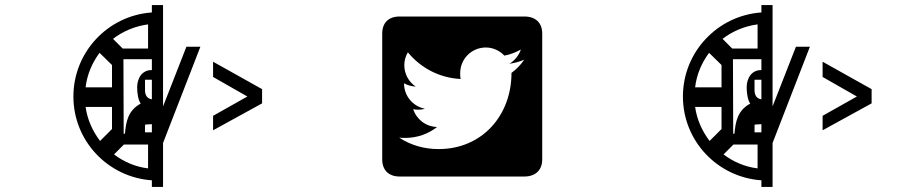

<svg xmlns="http://www.w3.org/2000/svg" viewBox="-20 -769 3640 756"><path d="M374 -214C345 -252 324 -298 317 -348H421V-261ZM563 -200V-106C513 -112 467 -132 429 -161L468 -200ZM317 -425C323 -476 343 -522 372 -561L421 -513V-425ZM466 -536H578V-493C539 -494 520 -460 520 -425C520 -399 525 -374 534 -361C485 -335 476 -291 472 -243L467 -242ZM551 -455H578V-378C561 -380 551 -393 551 -413ZM551 -278C551 -278 563 -280 578 -280V-248H551ZM425 -616C464 -646 511 -666 563 -673V-578H463ZM269 -389C269 -214 405 -71 578 -59V-33H622V-206L769 -585H714L622 -350V-749H578V-720C405 -708 269 -564 269 -389ZM1012 -362V-418L819 -526V-466L954 -389L819 -313V-256Z M1707 -182C1649 -182 1596 -198 1552 -227C1560 -226 1568 -226 1576 -226C1623 -226 1667 -242 1701 -269C1657 -270 1620 -299 1607 -339C1613 -338 1619 -337 1626 -337C1635 -337 1644 -338 1653 -341C1606 -350 1571 -391 1571 -440V-441C1585 -433 1601 -429 1617 -428C1590 -446 1572 -477 1572 -512C1572 -531 1577 -548 1586 -563C1636 -502 1710 -462 1794 -458C1792 -465 1792 -473 1792 -481C1792 -537 1837 -582 1893 -582C1922 -582 1948 -569 1966 -550C1989 -554 2011 -563 2031 -574C2023 -551 2007 -531 1986 -518C2007 -521 2026 -526 2044 -534C2031 -514 2013 -496 1994 -482C1994 -315 1879 -182 1707 -182ZM2115 -637C2115 -679 2089 -704 2045 -704H1553C1510 -704 1485 -679 1485 -637V-141C1485 -100 1510 -74 1553 -74H2045C2089 -74 2115 -100 2115 -141Z M2774 -214C2745 -252 2724 -298 2717 -348H2821V-261ZM2963 -200V-106C2913 -112 2867 -132 2829 -161L2868 -200ZM2717 -425C2723 -476 2743 -522 2772 -561L2821 -513V-425ZM2866 -536H2978V-493C2939 -494 2920 -460 2920 -425C2920 -399 2925 -374 2934 -361C2885 -335 2876 -291 2872 -243L2867 -242ZM2951 -455H2978V-378C2961 -380 2951 -393 2951 -413ZM2951 -278C2951 -278 2963 -280 2978 -280V-248H2951ZM2825 -616C2864 -646 2911 -666 2963 -673V-578H2863ZM2669 -389C2669 -214 2805 -71 2978 -59V-33H3022V-206L3169 -585H3114L3022 -350V-749H2978V-720C2805 -708 2669 -564 2669 -389ZM3412 -362V-418L3219 -526V-466L3354 -389L3219 -313V-256Z"/></svg>

Font: CryptoKit_GRILLE 1.4
Style: Regular
Weight: 400
Monospace: yes
Designer: Oceane Juvin
Foundry: http://www.head-geneve.ch
Version: Version 1.004